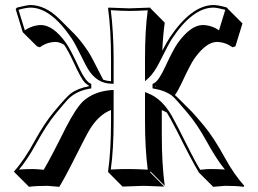

<svg xmlns="http://www.w3.org/2000/svg" viewBox="-20 -678 1020 759"><path d="M305.7 -112.3Q245.6 7.8 223.6 44.9Q218.8 53.2 214.4 60.5Q168.9 56.6 167.5 56.6Q121.1 56.6 94.7 60.5L38.1 3.9L35.2 0Q76.2 -45.4 118.2 -123Q155.3 -190.4 193.8 -236.8Q242.2 -294.9 259.3 -308.1Q287.6 -329.1 331.1 -336.9V-339.8Q322.8 -344.2 315.9 -351.1Q300.3 -366.7 270 -433.6Q249.5 -478 233.4 -501Q214.8 -512.2 199.7 -512.2Q165.5 -511.7 137.7 -491.2L126.5 -494.6L69.8 -550.8L42 -642.1L46.9 -647.9Q85 -657.7 101.1 -658.2Q160.2 -657.2 215.3 -602.5L272 -545.9Q299.8 -517.6 328.6 -474.6Q341.3 -455.6 379.9 -378.4Q384.8 -369.1 388.2 -362.8Q402.3 -357.9 418.9 -356.9V-444.8Q418.9 -559.6 407.2 -645L409.2 -647.9Q410.6 -647.9 491.2 -645L574.2 -647.9L575.2 -645L631.3 -588.4Q624.5 -541.5 621.6 -477.5Q637.7 -508.8 651.9 -530.8Q736.8 -656.7 823.2 -658.2Q842.3 -658.2 874.5 -648.9Q876.5 -648.4 877 -647.9L881.8 -642.1L938.5 -585.4L910.6 -494.6L899.4 -491.2Q870.1 -511.7 837.4 -512.2Q796.9 -512.2 751 -450.2Q749 -447.3 747.6 -445.3Q732.9 -424.3 697.8 -349.1Q682.6 -316.9 671.4 -302.2Q676.8 -297.4 681.6 -293L738.3 -236.3Q749.5 -225.1 786.6 -180.7Q825.2 -134.3 869.6 -53.2Q904.8 11.2 945.8 56.6L942.4 60.5Q916 56.6 869.6 56.6Q863.3 56.6 822.8 60.5L766.1 3.9Q736.3 -46.4 677.2 -164.6Q675.8 -167.5 674.8 -168.9Q651.4 -214.4 639.6 -232.9Q629.4 -238.8 619.6 -242.7V-143.6Q619.6 -28.8 631.3 56.6L575.2 0L573.2 2.9L629.4 59.6Q627.9 59.6 547.4 56.6L464.4 59.6L408.2 2.9L407.2 0Q418.9 -81.5 418.9 -200.2V-243.2Q367.7 -223.6 330.6 -159.2Q321.8 -144 305.7 -112.3ZM596.7 -336.4 592.8 -339.8V-336.9Q595.2 -336.9 596.7 -336.4ZM240.2 -173.3Q280.3 -251 309.1 -278.3Q351.1 -315.9 418 -321.8L429.2 -322.3V-200.2Q429.2 -87.9 418 -7.8Q462.4 -10.3 491.2 -9.8Q520 -9.8 564 -7.3Q553.2 -91.8 553.2 -200.2V-314L566.4 -308.6Q620.1 -287.6 659.2 -220.2Q667.5 -205.6 684.1 -173.3Q743.7 -53.7 764.6 -18.1Q768.6 -11.7 771.5 -6.8Q802.7 -10.3 813 -9.8Q839.4 -9.8 869.1 -7.8Q836.4 -46.9 793.5 -125Q759.3 -186.5 722.2 -230.5Q674.3 -288.1 659.7 -299.8Q633.3 -319.8 591.3 -327.1L583 -328.6V-346.2L588.9 -349.1Q607.9 -358.4 634.8 -417.5Q664.1 -481 682.6 -507.8Q733.4 -578.1 780.8 -579.1Q816.4 -578.6 845.7 -558.1L870.6 -639.2Q839.4 -647.5 823.2 -647.9Q741.2 -647 660.2 -525.4Q648.4 -507.8 610.8 -432.6Q589.4 -390.6 569.8 -372.1L553.2 -356.9V-444.8Q553.2 -558.1 564 -637.2Q519.5 -634.8 491.2 -634.8Q462.9 -634.8 418 -637.7Q428.7 -553.2 429.2 -444.8V-346.7L418.5 -347.2Q361.3 -349.1 327.1 -406.2Q318.4 -420.9 302.2 -454.1Q278.8 -502 263.7 -525.4Q182.1 -647 101.1 -647.9Q81.5 -647.5 53.2 -639.2L78.1 -558.1Q108.9 -578.6 143.1 -579.1Q191.4 -577.6 241.2 -507.8Q258.3 -483.9 294.4 -406.2Q317.4 -358.4 335.4 -349.1L340.8 -346.2V-328.6L332.5 -327.1Q280.3 -317.9 248 -284.7Q238.8 -274.9 201.7 -230.5Q164.1 -185.5 120.1 -105Q88.4 -47.4 55.2 -7.8Q85.4 -9.8 110.8 -9.8Q124.5 -9.8 152.8 -6.8Q180.2 -52.7 240.2 -173.3Z"/></svg>

Font: Linux Biolinum Shadow O
Style: Bold
Weight: 700
Designer: Philipp H. Poll
Foundry: Philipp H. Poll
Version: Version 0.9.2